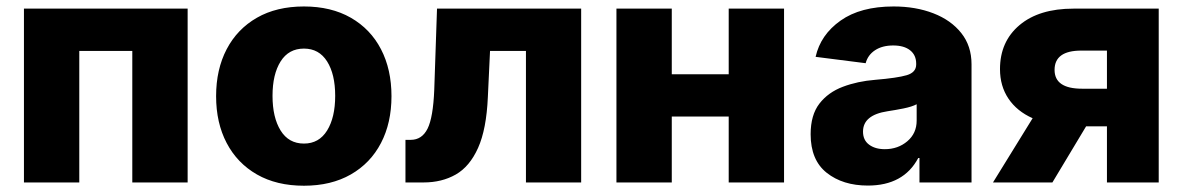

<svg xmlns="http://www.w3.org/2000/svg" viewBox="-20 -573 3715 603"><path d="M569.3 -545.9V0H395.5V-413.1H229V0H55.2V-545.9Z M934.6 10.3Q848.6 10.3 786.9 -25.1Q725.1 -60.5 691.9 -123.8Q658.7 -187 658.7 -271Q658.7 -355 691.9 -418.5Q725.1 -481.9 786.9 -517.3Q848.6 -552.7 934.6 -552.7Q1020 -552.7 1081.8 -517.3Q1143.6 -481.9 1176.5 -418.5Q1209.5 -355 1209.5 -271Q1209.5 -187 1176.5 -123.8Q1143.6 -60.5 1081.8 -25.1Q1020 10.3 934.6 10.3ZM934.6 -122.1Q981.9 -122.1 1007.3 -163.1Q1032.7 -204.1 1032.7 -272Q1032.7 -339.8 1007.3 -380.1Q981.9 -420.4 934.6 -420.4Q886.7 -420.4 861.3 -380.1Q835.9 -339.8 835.9 -272Q835.9 -204.1 861.3 -163.1Q886.7 -122.1 934.6 -122.1Z M1253.4 0V-133.8H1270Q1305.2 -133.8 1322.8 -168.9Q1340.3 -204.1 1343.8 -290.5L1352.5 -545.9H1805.2V0H1631.8V-413.1H1519L1512.2 -268.6Q1507.8 -167 1481.4 -108.4Q1455.1 -49.8 1411.4 -24.9Q1367.7 0 1310.5 0Z M2089.8 -545.9V-339.8H2268.6V-545.9H2442.4V0H2268.6V-207H2089.8V0H1916V-545.9Z M2705.6 9.8Q2627 9.8 2576.4 -30.3Q2525.9 -70.3 2525.9 -151.4Q2525.9 -211.9 2553.5 -247.6Q2581.1 -283.2 2627.2 -300.5Q2673.3 -317.9 2728.5 -322.3Q2798.3 -328.1 2827.9 -336.9Q2857.4 -345.7 2857.4 -370.6V-373Q2857.4 -399.9 2838.4 -415Q2819.3 -430.2 2785.2 -430.2Q2751 -430.2 2728.3 -415.3Q2705.6 -400.4 2698.7 -374.5L2541.5 -394.5Q2557.1 -463.9 2619.9 -508.3Q2682.6 -552.7 2786.6 -552.7Q2856 -552.7 2911.4 -531.2Q2966.8 -509.8 2999 -469.2Q3031.2 -428.7 3031.2 -371.1V0H2867.7V-76.7H2863.8Q2817.9 9.8 2705.6 9.8ZM2758.8 -104.5Q2800.3 -104.5 2829.6 -129.4Q2858.9 -154.3 2858.9 -194.3V-245.6Q2844.2 -237.8 2817.6 -232.4Q2791 -227.1 2767.6 -223.6Q2690.4 -211.9 2690.4 -159.7Q2690.4 -132.8 2709.5 -118.7Q2728.5 -104.5 2758.8 -104.5Z M3619.1 0H3456.5V-176.3H3391.1L3285.2 0H3098.6L3223.1 -201.7Q3173.8 -223.6 3147.2 -263.2Q3120.6 -302.7 3120.6 -356Q3120.6 -442.4 3181.9 -494.1Q3243.2 -545.9 3351.6 -545.9H3619.1ZM3456.5 -294.4V-414.1H3376Q3292 -414.1 3292 -353.5Q3292 -294.4 3378.4 -294.4Z"/></svg>

Font: Inter Extra Bold
Style: Regular
Weight: 800
Designer: Rasmus Andersson
Foundry: rsms
Version: Version 4.000;git-3c8e0fc